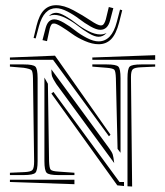

<svg xmlns="http://www.w3.org/2000/svg" viewBox="-20 -738 625 728"><path d="M450.2 -32.7 424.8 -35.2 174.8 -383.3 182.6 -389.6 433.1 -47.9H450.2ZM463.4 -31.7V-441.4Q463.4 -477.1 471.7 -485.4Q480 -493.7 515.6 -493.7H568.4V-485.4L514.2 -482.9Q490.2 -481.9 483.4 -475.3Q476.6 -468.8 476.6 -446.3V-442.4L481 -30.8ZM568.4 -528.8V-511.2H330.1V-520ZM425.8 -173.3 419.4 -441.4Q418.5 -467.3 413.8 -473.1Q409.2 -479 384.8 -481L330.1 -485.4V-493.7H384.8Q420.4 -493.7 428.7 -485.4Q437 -477.1 437 -441.4V-158.7ZM148.4 -443.8 161.6 -420.4 166 -127Q167 -101.1 171.9 -95Q176.8 -88.9 201.2 -87.4L262.2 -83V-74.2H201.2Q165.5 -74.2 157 -82.8Q148.4 -91.3 148.4 -127ZM262.2 -56.6V-39.6L17.6 -47.9V-56.6ZM17.6 -485.4V-493.7H69.8Q105.5 -493.7 114 -485.4Q122.6 -477.1 122.6 -441.4V-127Q122.6 -91.3 114 -82.8Q105.5 -74.2 69.8 -74.2H17.6V-83L71.8 -85.4Q96.7 -86.4 103 -93.5Q109.4 -100.6 109.4 -126L105 -441.4Q104.5 -466.3 99.6 -471.7Q94.7 -477.1 69.8 -481ZM398.9 -227.5 393.1 -221.2 181.2 -511.2H17.6V-520L188.5 -526.9ZM174.8 -475.1 393.6 -176.3Q404.8 -161.1 407.5 -152.1Q410.2 -143.1 413.1 -119.6L193.8 -418.9Q180.7 -439 177.7 -448Q174.8 -457 174.8 -475.1ZM384.3 -613.3Q371.1 -598.6 353.5 -598.6Q338.9 -598.6 316.9 -611.6Q294.9 -624.5 275.1 -640.1Q255.4 -655.8 230.5 -668.7Q205.6 -681.6 186 -681.6Q175.3 -681.6 165.5 -677.2Q177.2 -689.5 192.9 -689.5Q206.5 -689.5 228.5 -676.8Q250.5 -664.1 270.3 -648.4Q290 -632.8 315.2 -620.1Q340.3 -607.4 360.4 -607.4Q373.5 -607.4 384.3 -613.3ZM409.7 -707 397.5 -660.6Q388.2 -625 360.4 -625Q345.7 -625 323.2 -637.7Q300.8 -650.4 280.5 -666Q260.3 -681.6 235.8 -694.3Q211.4 -707 192.9 -707Q146.5 -707 127.9 -639.2L115.2 -592.3L107.4 -594.2L118.7 -641.1Q128.9 -682.1 147.2 -700.2Q165.5 -718.3 192.9 -718.3Q222.7 -718.3 258.5 -699Q294.4 -679.7 322.8 -660.6Q351.1 -641.6 361.8 -641.6Q365.7 -641.6 368.7 -642.8Q371.6 -644 375 -649.4Q378.4 -654.8 381.3 -664.6L392.6 -711.4ZM443.4 -699.2 431.6 -652.3Q419.9 -607.9 401.1 -589.1Q382.3 -570.3 354 -570.3Q330.1 -570.3 302 -582.5Q273.9 -594.7 253.4 -609.6Q232.9 -624.5 213.1 -636.7Q193.4 -648.9 185.1 -648.9Q181.2 -648.9 179 -648.2Q176.8 -647.5 174.1 -643.3Q171.4 -639.2 168.9 -630.9L158.2 -582L141.1 -585.9L153.3 -632.8Q162.1 -664.6 186 -664.6Q200.2 -664.6 222.4 -651.6Q244.6 -638.7 264.6 -622.8Q284.7 -606.9 309.6 -594Q334.5 -581.1 353.5 -581.1Q403.8 -581.1 422.9 -654.8L435.1 -701.7Z"/></svg>

Font: FoglihtenNo03
Style: Regular
Weight: 500
Version: Version 0.59